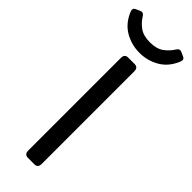

<svg xmlns="http://www.w3.org/2000/svg" viewBox="-345 -928 948 948"><g transform="rotate(45 129.5 -454.0)"><path d="M-43 -865.7Q-52.7 -887.7 -36.6 -895L-12.7 -905.8Q3.4 -912.6 13.7 -895.5Q30.3 -868.2 57.1 -848.6Q84 -829.1 129.9 -829.1Q175.8 -829.1 202.6 -848.6Q229.5 -868.2 246.1 -895.5Q256.3 -912.6 272.5 -905.8L296.4 -895Q312.5 -887.7 302.7 -865.7Q278.3 -809.1 231.4 -782.5Q184.6 -755.9 129.9 -755.9Q75.2 -755.9 28.3 -782.5Q-18.6 -809.1 -43 -865.7ZM107.4 0Q83 0 83 -26.9V-673.3Q83 -700.2 107.4 -700.2H152.3Q176.8 -700.2 176.8 -673.3V-26.9Q176.8 0 152.3 0Z"/></g></svg>

Font: Istok
Style: Regular
Weight: 500
Designer: Andrey V. Panov
Foundry: Andrey V. Panov
Version: Version 1.0.3